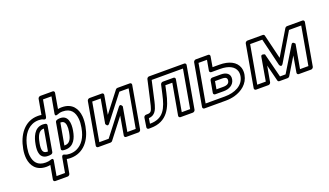

<svg xmlns="http://www.w3.org/2000/svg" viewBox="-85 -1404 3875 2261"><g transform="rotate(-20 1852.0 -273.5)"><path d="M337 -26C319 -19 296 -15 272 -15C169 -15 130 -75 120 -153C116 -182 118 -214 124 -250L126 -260C146 -374 198 -459 276 -495C301 -507 329 -513 361 -513C387 -513 404 -509 419 -501C419 -501 450 -481 458 -524L494 -725H600L564 -523C564 -523 553 -482 596 -500C614 -508 635 -513 660 -513C766 -513 804 -448 812 -365C815 -333 813 -299 806 -260L804 -250C785 -141 735 -66 659 -32C634 -21 606 -15 574 -15C549 -15 528 -19 512 -27C512 -27 481 -47 473 -4L441 178H335L367 -3C367 -3 377 -41 337 -26ZM854 -250 856 -260C864 -303 866 -343 863 -379C854 -475 802 -563 669 -563C652 -563 638 -562 621 -558L654 -750C656 -761 649 -775 634 -775H478C467 -775 451 -765 448 -750L414 -559C403 -562 386 -563 370 -563C199 -563 104 -417 76 -260L74 -250C67 -210 66 -172 70 -138C81 -47 135 35 263 35C280 35 295 33 311 30L280 203C278 214 286 228 301 228H457C468 228 483 218 486 203L517 30C530 33 548 35 565 35C731 35 827 -97 854 -250ZM608 -449C583 -449 550 -445 546 -420L491 -106C486 -79 519 -78 545 -79C649 -80 686 -176 699 -250L701 -260C716 -346 708 -449 608 -449ZM545 -129 593 -399H599C613 -399 624 -395 631 -390C657 -370 662 -324 651 -260L649 -250C636 -176 611 -129 553 -129ZM385 -106 440 -420C442 -433 433 -444 423 -445C416 -446 404 -449 389 -449C280 -449 244 -334 231 -260L229 -250C216 -175 218 -79 323 -79C350 -79 380 -80 385 -106ZM386 -399 339 -129H332C273 -129 266 -175 279 -250L281 -260C295 -339 323 -399 381 -399Z M1370 -503H1486L1401 -25H1296L1349 -326C1349 -326 1332 -373 1305 -339L1062 -25H945L1030 -503H1136L1083 -203C1083 -203 1100 -156 1127 -190ZM1364 -553C1357 -553 1347 -549 1341 -541L1149 -293L1190 -528C1192 -539 1185 -553 1170 -553H1014C1003 -553 987 -543 984 -528L891 0C889 11 897 25 912 25H1068C1075 25 1085 21 1091 13L1283 -235L1242 0C1240 11 1247 25 1262 25H1418C1429 25 1444 15 1447 0L1540 -528C1542 -539 1535 -553 1520 -553Z M2167 -503 2083 -25H1978L2046 -414C2049 -429 2037 -439 2026 -439H1891C1877 -439 1864 -427 1861 -415L1836 -304C1799 -135 1751 -25 1580 -25C1583 -46 1587 -70 1590 -91C1669 -95 1694 -160 1709 -214C1716 -238 1723 -268 1730 -302L1775 -503ZM2222 -528C2224 -539 2216 -553 2201 -553H1760C1748 -553 1734 -543 1731 -529L1680 -304C1672 -270 1666 -242 1660 -219C1644 -161 1635 -141 1589 -141H1573C1559 -141 1545 -129 1543 -116L1525 0C1523 12 1532 25 1546 25H1571C1783 25 1849 -132 1886 -302L1905 -389H1992L1923 0C1921 11 1929 25 1944 25H2099C2110 25 2126 15 2129 0Z M2519 -25H2277L2362 -503H2468L2445 -374C2442 -359 2455 -349 2466 -349H2576C2686 -349 2751 -311 2770 -251C2776 -232 2777 -211 2773 -186C2753 -75 2642 -25 2519 -25ZM2500 -399 2522 -528C2524 -539 2517 -553 2502 -553H2346C2335 -553 2319 -543 2316 -528L2223 0C2221 11 2229 25 2244 25H2510C2552 25 2590 20 2626 10C2717 -16 2804 -77 2823 -186C2829 -217 2827 -247 2819 -274C2792 -357 2705 -399 2585 -399ZM2668 -186C2680 -255 2628 -285 2564 -285H2454C2439 -285 2427 -271 2425 -260L2399 -113C2396 -98 2409 -88 2420 -88H2530C2592 -88 2656 -117 2668 -186ZM2618 -186C2613 -155 2590 -138 2539 -138H2454L2471 -235H2556C2608 -235 2624 -219 2618 -186Z M3290 -157 3496 -503H3649L3565 -25H3460L3513 -324C3513 -324 3486 -365 3467 -334L3279 -25H3209L3132 -329C3132 -329 3088 -353 3082 -319L3031 -25H2924L3009 -503H3161L3244 -157C3244 -157 3263 -111 3290 -157ZM3280 -232 3206 -538C3204 -546 3196 -553 3186 -553H2993C2982 -553 2966 -543 2963 -528L2870 0C2868 11 2876 25 2891 25H3047C3058 25 3073 15 3076 0L3111 -197L3163 10C3165 18 3173 25 3183 25H3287C3296 25 3306 19 3312 10L3441 -203L3406 0C3404 11 3411 25 3426 25H3581C3592 25 3608 15 3611 0L3704 -528C3706 -539 3698 -553 3683 -553H3489C3480 -553 3469 -547 3463 -538Z"/></g></svg>

Font: Asimov
Style: WidOuIt
Weight: 500
Designer: Google
Version: Version 2.000980; 2014